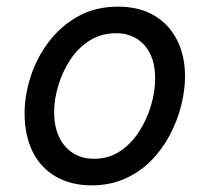

<svg xmlns="http://www.w3.org/2000/svg" viewBox="-20 -539 628 578"><path d="M256 19Q193 19 147 -8Q101 -35 77.5 -84Q54 -133 54 -197Q54 -251 72 -307.5Q90 -364 126 -412Q162 -460 214.5 -489.5Q267 -519 335 -519Q399 -519 444 -492.5Q489 -466 513 -418.5Q537 -371 537 -310Q537 -267 525.5 -221.5Q514 -176 491.5 -133Q469 -90 435 -55.5Q401 -21 356 -1Q311 19 256 19ZM263 -61Q307 -61 341 -83.5Q375 -106 398.5 -142.5Q422 -179 434.5 -221Q447 -263 447 -302Q447 -346 432.5 -376Q418 -406 391.5 -422.5Q365 -439 330 -439Q285 -439 250 -417Q215 -395 191.5 -359Q168 -323 155.5 -281.5Q143 -240 143 -202Q143 -158 158 -126.5Q173 -95 200 -78Q227 -61 263 -61Z"/></svg>

Font: Playwrite AT
Style: Italic
Weight: 400
Italic angle: -13.0072°
Designer: Veronika Burian, José Scaglione
Foundry: TypeTogether
Version: Version 1.002